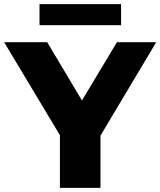

<svg xmlns="http://www.w3.org/2000/svg" viewBox="-40 -903 771 923"><path d="M443 -251 711 -700H522L354 -420L187 -700H-20L248 -253V0H443ZM542 -782V-883H150V-782Z"/></svg>

Font: Montserrat-Alt1 ExtBd
Style: Regular
Weight: 800
Designer: Differentunic
Foundry: Differentunic
Version: Version 7.222